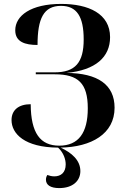

<svg xmlns="http://www.w3.org/2000/svg" viewBox="-20 -744 652 982"><path d="M283 218C351 218 391 182 391 131C391 75 346 37 290 11C447 8 566 -59 566 -193C566 -311 480 -370 320 -371C469 -385 543 -452 543 -554C543 -674 433 -724 293 -724C138 -724 58 -664 58 -589C58 -529 109 -514 172 -514C172 -649 203 -714 292 -714C373 -714 408 -659 408 -542C408 -424 365 -374 259 -374H163V-364H260C380 -364 429 -318 429 -190C429 -65 382 1 283 1C186 1 138 -63 137 -211C74 -211 39 -180 39 -130C39 -60 106 10 277 11C306 38 316 72 316 97C316 138 292 158 258 158C245 158 233 155 222 151C217 159 215 167 215 175C215 202 238 218 283 218Z"/></svg>

Font: Noto Serif Display SemiBold
Style: Regular
Weight: 600
Designer: Monotype Design Team
Foundry: Monotype Imaging Inc.
Version: Version 2.009